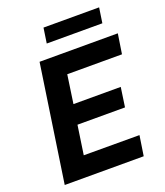

<svg xmlns="http://www.w3.org/2000/svg" viewBox="-161 -1009 957 1116"><g transform="rotate(-20 318.0 -451.0)"><path d="M44.5 0 152 -723H636L617 -600H278.5L253 -424.5H545.5L528 -304H234L207.5 -124.5L552 -124L533 0ZM227.5 -808.5 241.5 -902H585.5L571.5 -808.5Z"/></g></svg>

Font: Public Sans
Style: Bold Italic
Weight: 700
Italic angle: -8°
Designer: The Public Sans project authors (U.S. Web Design System). Libre Franklin designed by Pablo Impallari and Rodrigo Fuenzal
Version: Version 1.008; ttfautohint (v1.8.1) -l 8 -r 50 -G 200 -x 14 